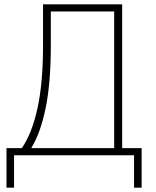

<svg xmlns="http://www.w3.org/2000/svg" viewBox="-20 -718 721 888"><path d="M10 -33H81Q128 -101 153.5 -218Q179 -335 179 -507V-698H545V-33H635V150H600V0H45V150H10ZM508 -33V-665H215V-507Q215 -334 191 -218Q167 -102 126 -36V-33Z"/></svg>

Font: IBM Plex Sans ExtLt
Style: Regular
Weight: 200
Designer: Mike Abbink, Paul van der Laan, Pieter van Rosmalen
Foundry: Bold Monday
Version: Version 3.005